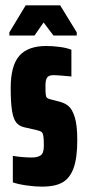

<svg xmlns="http://www.w3.org/2000/svg" viewBox="-20 -690 321 718"><path d="M28 -8V-107Q66 -101 99 -101Q120 -101 132 -109Q144 -117 144 -145Q144 -171 142 -182Q140 -193 135.5 -196.5Q131 -200 119 -203L71 -214Q52 -218 41 -231.5Q30 -245 25 -275.5Q20 -306 20 -361Q20 -444 52 -481Q84 -518 153 -518Q177 -518 203.5 -514.5Q230 -511 247 -504V-404Q194 -409 181 -409Q163 -409 156.5 -400.5Q150 -392 150 -369Q150 -346 151 -337Q152 -328 155.5 -324.5Q159 -321 167 -319L202 -310Q222 -305 236 -293.5Q250 -282 259.5 -252Q269 -222 269 -166Q269 -99 255 -61Q241 -23 213 -7.5Q185 8 139 8Q111 8 79.5 3.5Q48 -1 28 -8ZM15 -557V-569L76 -670H205L267 -569V-557H180L143 -606L109 -557Z"/></svg>

Font: Saira Ultra Condensed Black
Style: Regular
Weight: 900
Width: 1
Designer: Hector Gatti with collaboration of the Omnibus-Type team
Foundry: Omnibus-Type
Version: Version 1.001; ttfautohint (v1.8)